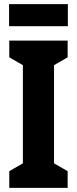

<svg xmlns="http://www.w3.org/2000/svg" viewBox="-20 -911 373 931"><path d="M309 -891H24V-784H309ZM308 0V-81L242 -119V-595L308 -633V-714H25V-633L91 -595V-119L25 -81V0Z"/></svg>

Font: Noto Sans Gujarati UI ExtraCondensed ExtraBold
Style: Regular
Weight: 800
Width: 2
Designer: Jelle Bosma - Monotype Design Team, Universal Thirst
Foundry: Monotype Imaging Inc.
Version: Version 2.106